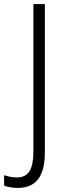

<svg xmlns="http://www.w3.org/2000/svg" viewBox="-79 -734 318 937"><path d="M7 183C96 183 140 128 140 9V-714H84V5C84 91 61 132 3 132C-20 132 -41 127 -59 121V172C-41 179 -19 183 7 183Z"/></svg>

Font: Noto Sans Arabic UI Cn Lt
Style: Regular
Weight: 300
Width: 3
Designer: Monotype Design Team, Nadine Chahine and Nizar Qandah
Foundry: Monotype Imaging Inc.
Version: Version 2.010